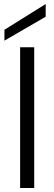

<svg xmlns="http://www.w3.org/2000/svg" viewBox="-20 -934 269 954"><path d="M80 -699C80 -699 80 0 80 0C80 0 150 0 150 0C150 0 150 -699 150 -699C150 -699 80 -699 80 -699ZM207 -914C207 -914 2 -786 2 -786C2 -786 2 -732 2 -732C2 -732 207 -851 207 -851C207 -851 207 -914 207 -914Z"/></svg>

Font: wox.body
Style: Regular
Weight: 500
Designer: Ninad Kale (Devanagari), Jonny Pinhorn (Latin)
Foundry: Indian Type Foundry
Version: ""